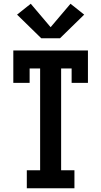

<svg xmlns="http://www.w3.org/2000/svg" viewBox="-20 -1004 540 1024"><path d="M123 0V-96H194V-639H138V-562H51V-735H449V-562H362V-639H306V-96H377V0ZM200 -800 71 -926 144 -984 250 -859 356 -984 429 -926 300 -800Z"/></svg>

Font: Iosevka Slab
Style: Bold
Weight: 700
Monospace: yes
Designer: Belleve Invis
Foundry: Belleve Invis
Version: Version 11.1.1; ttfautohint (v1.8.3)